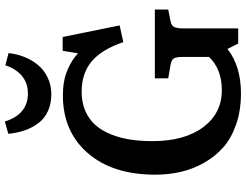

<svg xmlns="http://www.w3.org/2000/svg" viewBox="-130 -861 1005 785"><g transform="rotate(-90 372.5 -468.5)"><path d="M379.9 -761.2Q341.3 -761.2 311.5 -774.7Q281.7 -788.1 262.7 -812.5Q243.7 -836.9 232.7 -867.9Q221.7 -898.9 217.8 -937L268.1 -951.2Q297.9 -856.9 382.8 -856.9Q425.3 -856.9 454.6 -881.3Q483.9 -905.8 498 -949.2L547.9 -936Q544.4 -902.3 532.2 -871.6Q520 -840.8 499.5 -815.9Q479 -791 448 -776.1Q417 -761.2 379.9 -761.2ZM382.8 14.2Q313.5 14.2 256.8 -5.4Q200.2 -24.9 162.6 -58.1Q125 -91.3 99.4 -136.7Q73.7 -182.1 62.3 -231.9Q50.8 -281.7 50.8 -335.9Q50.8 -510.7 139.2 -612.3Q227.5 -713.9 375 -713.9Q434.1 -713.9 477.8 -695.6Q521.5 -677.2 546.9 -651.9L557.1 -714.8H613.8L661.1 -481.9L592.8 -466.8Q563 -554.7 514.4 -595.9Q465.8 -637.2 389.2 -637.2Q345.2 -637.2 310.5 -621.8Q275.9 -606.4 253.2 -580.3Q230.5 -554.2 215.6 -517.1Q200.7 -480 194.3 -438.2Q188 -396.5 188 -348.1Q188 -216.3 245.1 -140.1Q302.2 -64 396 -64Q481.9 -64 532.2 -116.2V-225.1Q532.2 -250 526.1 -260.3Q520 -270.5 499 -273.9L444.8 -283.2V-337.9H726.1V-283.2L679.2 -273.9Q660.2 -270.5 654.5 -258.5Q648.9 -246.6 648.9 -221.2V2.9H586.9L564.9 -41Q494.6 14.2 382.8 14.2Z"/></g></svg>

Font: Literata Book SemiBold
Style: Regular
Weight: 600
Designer: Latin by Veronika Burian and Jose Scaglione. Greek by Irene Vlachou. Cyrillic by Vera Evstafieva
Foundry: TypeTogether
Version: Version 2.003;PS 002.003;hotconv 1.0.88;makeotf.lib2.5.64775